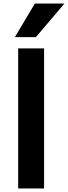

<svg xmlns="http://www.w3.org/2000/svg" viewBox="-20 -1058 382 1078"><path d="M82 0V-786.1H227.5V0ZM63.5 -849.6 175.8 -1038.1H341.8L181.6 -849.6Z"/></svg>

Font: Gothic A1 ExtraBold
Style: Regular
Weight: 800
Designer: HanYang I&C Co.,Ltd.
Foundry: HanYang I&C Co.,Ltd.
Version: Version 2.50